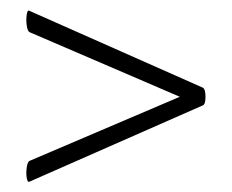

<svg xmlns="http://www.w3.org/2000/svg" viewBox="-20 -375 447 370"><path d="M37 -25Q33 -23 31.5 -32Q30 -41 31.5 -52Q33 -63 37 -65L330 -190V-187L37 -313Q33 -315 31.5 -326Q30 -337 31.5 -347Q33 -357 37 -354L371 -206Q376 -203 376 -188.5Q376 -174 371 -172Z"/></svg>

Font: Cormorant
Style: Italic
Weight: 400
Italic angle: -10°
Designer: Christian Thalmann (Catharsis Fonts)
Foundry: Catharsis Fonts
Version: Version 4.000